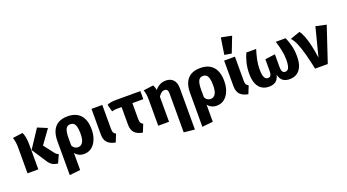

<svg xmlns="http://www.w3.org/2000/svg" viewBox="-69 -1632 4768 2639"><g transform="rotate(-20 2315.0 -312.5)"><path d="M228.8 -281.4 404.1 -547.1 543.9 -489 397.2 -285.6 508.2 -140.6Q520.7 -124.5 532.9 -115.7Q545.1 -107 561.1 -101.5L507.8 17Q461.1 12 427.2 -7.7Q393.2 -27.4 362.8 -76.8ZM45.1 -525.1 190.8 -544.6Q201 -526 208.5 -500.7Q216 -475.4 220.4 -438Q224.8 -400.6 224.8 -345.2V0H66.8V-381.9Q66.8 -425 60.2 -462Q53.6 -499 45.1 -525.1Z M849.5 -548.3Q972 -548.3 1037 -476.8Q1102 -405.3 1102 -267.1Q1102 -187.5 1076.7 -123Q1051.3 -58.4 1004 -20.7Q956.8 17 891.3 17Q847.4 17 810.5 -2.5Q773.5 -22 744.4 -71.8L751.1 -174.4Q768.9 -133.2 791.9 -116.1Q815 -99.1 845 -99.1Q888.1 -99.1 913.2 -138.5Q938.3 -177.8 938.3 -265.2Q938.3 -331.3 927.4 -367.7Q916.5 -404.1 896.8 -418.7Q877.2 -433.4 850.3 -433.4Q801.4 -433.4 781.7 -392Q762 -350.5 762 -260.4V205.1L604 221.7V-274.7Q604 -363.1 631 -423.9Q658 -484.6 712.5 -516.5Q767.1 -548.3 849.5 -548.3Z M1196 -531.4H1354V-179Q1354 -143.1 1363.6 -125.8Q1373.1 -108.5 1396.9 -96.8L1351.1 17Q1275.9 3.5 1235.9 -36.7Q1196 -77 1196 -158.6Z M1794.1 -96.8 1748.3 17Q1672.3 3.8 1632.8 -36.4Q1593.2 -76.6 1593.2 -158.3V-430H1751.2V-179Q1751.2 -143.1 1760.8 -125.8Q1770.3 -108.5 1794.1 -96.8ZM1450.7 -402 1422.9 -508.3Q1451.1 -520.8 1481 -526.1Q1510.9 -531.4 1564.1 -531.4H1910.9V-413.4H1544.7Q1520 -413.4 1504.6 -412.2Q1489.2 -411 1477.5 -409Q1465.8 -407 1450.7 -402Z M2127.6 -462.9 2136.8 -367.1V0H1978.8V-381.9Q1978.8 -425 1973.1 -460.1Q1967.5 -495.2 1957.1 -525.1L2102.8 -544.6Q2110.8 -531.1 2117 -511.9Q2123.3 -492.7 2127.6 -462.9ZM2287.2 -548.3Q2356 -548.3 2395.3 -505.8Q2434.5 -463.2 2434.5 -384.6V221.7L2276.5 205.1V-360.6Q2276.5 -402.8 2263.1 -417.2Q2249.6 -431.5 2226.5 -431.5Q2200 -431.5 2177.3 -413.8Q2154.7 -396.1 2134.3 -363.4L2113.3 -451.9Q2149 -498.9 2190.9 -523.6Q2232.9 -548.3 2287.2 -548.3Z M2789.5 -548.3Q2912 -548.3 2977 -476.8Q3042 -405.3 3042 -267.1Q3042 -187.5 3016.7 -123Q2991.3 -58.4 2944 -20.7Q2896.8 17 2831.3 17Q2787.4 17 2750.5 -2.5Q2713.5 -22 2684.4 -71.8L2691.1 -174.4Q2708.9 -133.2 2731.9 -116.1Q2755 -99.1 2785 -99.1Q2828.1 -99.1 2853.2 -138.5Q2878.3 -177.8 2878.3 -265.2Q2878.3 -331.3 2867.4 -367.7Q2856.5 -404.1 2836.8 -418.7Q2817.2 -433.4 2790.3 -433.4Q2741.4 -433.4 2721.7 -392Q2702 -350.5 2702 -260.4V205.1L2544 221.7V-274.7Q2544 -363.1 2571 -423.9Q2598 -484.6 2652.5 -516.5Q2707.1 -548.3 2789.5 -548.3Z M3136 -531.4H3294V-179Q3294 -143.1 3303.6 -125.8Q3313.1 -108.5 3336.9 -96.8L3291.1 17Q3215.9 3.5 3175.9 -36.7Q3136 -77 3136 -158.6ZM3164.9 -604.1 3202.6 -846.9 3356.5 -815.8 3267.9 -586.9Z M3891.4 -531.4H4035Q4061.2 -474.5 4079.7 -402.4Q4098.3 -330.4 4098.3 -242.1Q4098.3 -174.9 4083.5 -125.9Q4068.7 -77 4042 -45.4Q4015.4 -13.9 3979.1 1.5Q3942.8 17 3900.5 17Q3838.4 17 3800.3 -10.9Q3762.2 -38.8 3747.9 -101.3Q3731.8 -37.8 3695 -10.4Q3658.3 17 3594.4 17Q3537.1 17 3492.8 -10.2Q3448.6 -37.4 3423.3 -94.6Q3398 -151.7 3398 -242.1Q3398 -330.4 3416.4 -402.2Q3434.7 -474.1 3460.8 -531.4H3604.2Q3581.9 -459.8 3567.2 -391.3Q3552.6 -322.8 3552.6 -249.2Q3552.6 -195.3 3560.7 -162.2Q3568.8 -129.1 3583.8 -114.2Q3598.8 -99.4 3620.2 -99.4Q3636.5 -99.4 3648.6 -105.6Q3660.6 -111.8 3667.7 -130.7Q3674.9 -149.7 3674.9 -186.6V-355L3821.4 -374.5V-186.6Q3821.4 -152.3 3828.5 -133Q3835.5 -113.6 3848 -106.5Q3860.5 -99.4 3876.8 -99.4Q3895.9 -99.4 3911 -112.7Q3926.1 -126.1 3934.9 -159Q3943.6 -191.9 3943.6 -250Q3943.6 -322.8 3928.8 -391.3Q3914 -459.8 3891.4 -531.4Z M4099.5 -498.2 4243 -548Q4267.3 -519.7 4290 -463.4Q4312.7 -407.2 4333 -323.5Q4353.3 -239.9 4368.7 -126.6L4476.8 -547.3L4630.1 -513.4L4458.6 0H4273.3Q4248.1 -121.7 4221.5 -220.5Q4195 -319.3 4165.4 -390.3Q4135.8 -461.4 4099.5 -498.2Z"/></g></svg>

Font: Fira Sans Variable
Style: Regular
Weight: 400
Designer: Carrois Corporate & Edenspiekermann AG
Foundry: Carrois Corporate GbR & Edenspiekermann AG
Version: Version 4.202